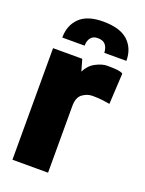

<svg xmlns="http://www.w3.org/2000/svg" viewBox="-125 -698 572 760"><g transform="rotate(20 161.0 -318.5)"><path d="M176 -637Q248 -637 281.5 -605.5Q315 -574 315 -522H222Q221 -543 211 -555.5Q201 -568 178 -568Q159 -568 149 -555.5Q139 -543 139 -522H45Q45 -574 77.5 -605.5Q110 -637 176 -637ZM25 0V-470H148L162 -421Q176 -450 202.5 -464Q229 -478 251 -478Q280 -478 295 -476Q310 -474 317 -469L310 -339Q300 -341 280.5 -343.5Q261 -346 237 -346Q214 -346 194.5 -331.5Q175 -317 175 -281V0Z"/></g></svg>

Font: Smooch Sans Black
Style: Regular
Weight: 900
Designer: Robert E. Leuschke
Foundry: Robert E. Leuschke
Version: Version 1.010; ttfautohint (v1.8.3)